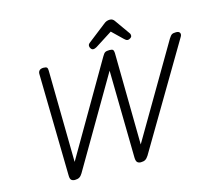

<svg xmlns="http://www.w3.org/2000/svg" viewBox="-161 -1434 1826 1646"><g transform="rotate(-15 752.5 -611.0)"><path d="M305 14Q286 14 274 4Q262 -6 262 -38L245 -940Q244 -961 256 -973Q268 -985 293 -985Q316 -985 323 -977Q330 -969 330 -949L342 -136L813 -945Q828 -972 840.5 -978.5Q853 -985 879 -985Q902 -985 909 -977Q916 -969 917 -949L928 -134L1404 -945Q1420 -971 1432 -978Q1444 -985 1469 -985Q1495 -985 1502.5 -969.5Q1510 -954 1496 -933L959 -26Q945 -4 930 5Q915 14 890 14Q871 14 859.5 3.5Q848 -7 847 -38L834 -814L373 -26Q360 -4 344.5 5Q329 14 305 14ZM747 -1028Q735 -1028 726.5 -1040Q718 -1052 718 -1063Q718 -1073 721.5 -1078Q725 -1083 729 -1087L891 -1213Q906 -1226 919.5 -1231Q933 -1236 949 -1236Q962 -1236 972.5 -1229.5Q983 -1223 991 -1210L1083 -1080Q1088 -1073 1089 -1067.5Q1090 -1062 1090 -1057Q1090 -1045 1077 -1036.5Q1064 -1028 1055 -1028Q1045 -1028 1037.5 -1033Q1030 -1038 1023 -1045L930 -1135L778 -1038Q771 -1034 763 -1031Q755 -1028 747 -1028Z"/></g></svg>

Font: Playwrite NO
Style: Regular
Weight: 400
Designer: Veronika Burian, José Scaglione
Foundry: TypeTogether
Version: Version 1.002